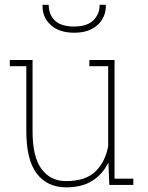

<svg xmlns="http://www.w3.org/2000/svg" viewBox="-20 -782 627 812"><path d="M260.3 10.3Q180.2 10.3 135.7 -47.6Q91.3 -105.5 91.3 -227.1V-502H21.5V-528.3H117.7V-226.1Q117.7 -118.7 155.5 -67.4Q193.4 -16.1 259.3 -16.1Q341.8 -16.1 383.5 -56.6Q425.3 -97.2 437.5 -164.1V-502H357.9V-528.3H464.4V-26.4H543.9V0H442.4L438.5 -94.7Q413.6 -44.4 369.9 -17.1Q326.2 10.3 260.3 10.3ZM293.9 -643.6Q231 -643.6 195.1 -675.8Q159.2 -708 159.7 -758.8L160.6 -761.7H186Q186 -720.7 211.9 -695.3Q237.8 -669.9 293.9 -669.9Q347.7 -669.9 374.5 -695.8Q401.4 -721.7 401.4 -761.7H426.8L427.7 -758.8Q427.7 -708 392.1 -675.8Q356.4 -643.6 293.9 -643.6Z"/></svg>

Font: Roboto Slab Thin
Style: Regular
Weight: 100
Designer: Google
Version: Version 2.000; ttfautohint (v1.8.1.43-b0c9)